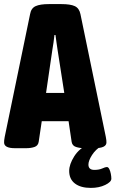

<svg xmlns="http://www.w3.org/2000/svg" viewBox="-25 -722 564 938"><path d="M48 2Q-5 2 -5 -26Q-5 -31 -4.5 -37Q-4 -43 -2 -53L122 -653Q127 -682 149 -692Q171 -702 214 -702H275Q319 -702 340.5 -692Q362 -682 368 -653L492 -53Q494 -43 494.5 -37Q495 -31 495 -26Q495 2 436 2H388Q365 2 346.5 -4Q328 -10 325 -29L310 -130H179L164 -29Q161 -10 143.5 -4Q126 2 103 2ZM231 -480 200 -268H289L256 -480Q254 -496 251 -514.5Q248 -533 246 -551H241Q239 -533 236.5 -514.5Q234 -496 231 -480ZM419 196Q369 196 341 174.5Q313 153 313 113Q313 81 337.5 42Q362 3 407 -17L472 -10Q442 8 424.5 35.5Q407 63 407 82Q407 108 436 108Q459 108 474.5 101Q490 94 497 94Q504 94 509 104Q514 114 516.5 127.5Q519 141 519 151Q519 167 489 181.5Q459 196 419 196Z"/></svg>

Font: Asap Condensed ExtraBold
Style: Regular
Weight: 800
Width: 3
Designer: Pablo Cosgaya
Foundry: Omnibus-Type
Version: Version 3.001; ttfautohint (v1.8.4.7-5d5b)